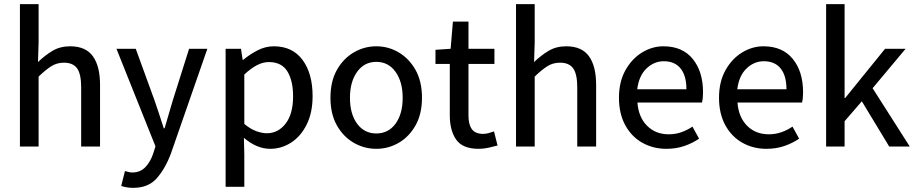

<svg xmlns="http://www.w3.org/2000/svg" viewBox="-20 -706 4411 925"><path d="M76 0V-686H166V-502L163 -407Q195 -438 232 -460.5Q269 -483 318 -483Q393 -483 427.5 -435Q462 -387 462 -297V0H371V-286Q371 -349 351.5 -376.5Q332 -404 288 -404Q254 -404 227 -387Q200 -370 166 -337V0Z M622 199Q605 199 590.5 196.5Q576 194 564 190L582 118Q589 120 598.5 122.5Q608 125 617 125Q656 125 681 98.5Q706 72 719 31L729 -1L541 -471H634L725 -221Q736 -190 747 -155.5Q758 -121 769 -88H773Q783 -120 792.5 -154.5Q802 -189 812 -221L891 -471H979L804 32Q777 105 736 152Q695 199 622 199Z M1067 194V-471H1141L1149 -418H1152Q1183 -444 1221 -463.5Q1259 -483 1299 -483Q1389 -483 1437.5 -417.5Q1486 -352 1486 -243Q1486 -163 1457.5 -106Q1429 -49 1382.5 -19Q1336 11 1282 11Q1217 11 1155 -42L1157 38V194ZM1265 -64Q1320 -64 1356 -110.5Q1392 -157 1392 -242Q1392 -317 1364.5 -362Q1337 -407 1275 -407Q1247 -407 1218 -392Q1189 -377 1157 -347V-109Q1187 -84 1215 -74Q1243 -64 1265 -64Z M1793 11Q1735 11 1684.5 -18Q1634 -47 1603 -102Q1572 -157 1572 -235Q1572 -314 1603 -369Q1634 -424 1684.5 -453.5Q1735 -483 1793 -483Q1851 -483 1901 -453.5Q1951 -424 1982 -369Q2013 -314 2013 -235Q2013 -157 1982 -102Q1951 -47 1901 -18Q1851 11 1793 11ZM1793 -63Q1851 -63 1885.5 -110Q1920 -157 1920 -235Q1920 -312 1885.5 -360Q1851 -408 1793 -408Q1735 -408 1700.5 -360Q1666 -312 1666 -235Q1666 -157 1700.5 -110Q1735 -63 1793 -63Z M2286 11Q2209 11 2178 -33Q2147 -77 2147 -150V-398H2078V-466L2151 -471L2162 -602H2237V-471H2362V-398H2237V-149Q2237 -106 2253.5 -83.5Q2270 -61 2308 -61Q2321 -61 2335 -65Q2349 -69 2360 -73L2377 -5Q2358 0 2334.5 5.5Q2311 11 2286 11Z M2466 0V-686H2556V-502L2553 -407Q2585 -438 2622 -460.5Q2659 -483 2708 -483Q2783 -483 2817.5 -435Q2852 -387 2852 -297V0H2761V-286Q2761 -349 2741.5 -376.5Q2722 -404 2678 -404Q2644 -404 2617 -387Q2590 -370 2556 -337V0Z M3190 11Q3127 11 3075 -18Q3023 -47 2992.5 -102.5Q2962 -158 2962 -235Q2962 -312 2993 -367.5Q3024 -423 3073 -453Q3122 -483 3176 -483Q3268 -483 3317.5 -422Q3367 -361 3367 -261Q3367 -232 3362 -212H3051Q3056 -142 3097 -100.5Q3138 -59 3202 -59Q3234 -59 3262.5 -69Q3291 -79 3316 -96L3348 -38Q3316 -16 3276.5 -2.5Q3237 11 3190 11ZM3050 -276H3287Q3287 -341 3259 -376Q3231 -411 3178 -411Q3131 -411 3094.5 -376Q3058 -341 3050 -276Z M3672 11Q3609 11 3557 -18Q3505 -47 3474.5 -102.5Q3444 -158 3444 -235Q3444 -312 3475 -367.5Q3506 -423 3555 -453Q3604 -483 3658 -483Q3750 -483 3799.5 -422Q3849 -361 3849 -261Q3849 -232 3844 -212H3533Q3538 -142 3579 -100.5Q3620 -59 3684 -59Q3716 -59 3744.5 -69Q3773 -79 3798 -96L3830 -38Q3798 -16 3758.5 -2.5Q3719 11 3672 11ZM3532 -276H3769Q3769 -341 3741 -376Q3713 -411 3660 -411Q3613 -411 3576.5 -376Q3540 -341 3532 -276Z M3960 0V-686H4049V-234H4052L4244 -471H4343L4184 -281L4363 0H4264L4132 -218L4049 -122V0Z"/></svg>

Font: Narnoor
Style: Regular
Weight: 400
Designer: S. Sridhar Murthy
Foundry: SIL International
Version: Version 3.000